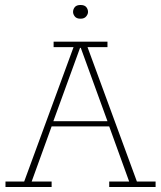

<svg xmlns="http://www.w3.org/2000/svg" viewBox="-20 -750 646 770"><path d="M2 0V-22H77L275 -561H195V-583H411V-561H331L529 -22H604V0H418V-22H498L418 -243H187L107 -22H187V0ZM194 -264H411L304 -558H301ZM303 -675Q287 -675 280 -684Q273 -693 273 -702Q273 -713 280 -721.5Q287 -730 303 -730Q319 -730 326 -721.5Q333 -713 333 -702Q333 -693 325.5 -684Q318 -675 303 -675Z"/></svg>

Font: Rokkitt SemiBold Thin
Style: Regular
Weight: 250
Version: Version 3.103